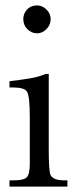

<svg xmlns="http://www.w3.org/2000/svg" viewBox="-20 -689 288 709"><path d="M66 -618Q66 -639 80 -654Q94 -669 117 -669Q136 -669 151.5 -654Q167 -639 167 -618Q167 -597 151.5 -581.5Q136 -566 117 -566Q96 -566 81 -581.5Q66 -597 66 -618ZM160 -136Q160 -55 167 -42Q177 -23 218 -23H229V0H15V-23H31Q67 -23 78.5 -34Q90 -45 90 -84V-256Q90 -333 80 -350Q71 -366 28 -366H15V-389Q57 -394 90 -399.5Q123 -405 149 -416H160Z"/></svg>

Font: New Athena Unicode
Style: Regular
Weight: 400
Designer: J. Rusten 1997; rev. by R. Hancock 2001, 2002, rev. by D. Mastronarde 2002-2021
Foundry: GreekKeys New Athena Unicode
Version: Version 5.008